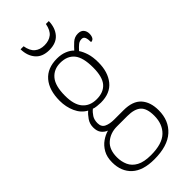

<svg xmlns="http://www.w3.org/2000/svg" viewBox="-299 -777 1072 1072"><g transform="rotate(-45 236.5 -241.5)"><path d="M217 240Q128 240 83 198.5Q38 157 38 85Q38 43 54.5 14Q71 -15 96 -32.5Q121 -50 147 -57Q128 -64 114.5 -81Q101 -98 101 -128Q101 -156 116.5 -178.5Q132 -201 148 -214Q111 -234 92.5 -275.5Q74 -317 74 -365Q74 -449 114 -496Q154 -543 230 -543Q263 -543 289 -532.5Q315 -522 330 -506Q344 -522 364 -540.5Q384 -559 411 -559Q435 -559 446 -545.5Q457 -532 457 -513Q457 -495 450.5 -484Q444 -473 430 -473Q430 -498 424.5 -510.5Q419 -523 405 -523Q388 -523 375.5 -513Q363 -503 347 -485Q360 -466 369.5 -436.5Q379 -407 379 -364Q379 -288 341.5 -241.5Q304 -195 230 -195Q219 -195 200.5 -197Q182 -199 174 -203Q158 -190 146.5 -172Q135 -154 135 -128Q135 -98 157.5 -87Q180 -76 216 -76H289Q361 -76 394.5 -39Q428 -2 428 63Q428 144 375 192Q322 240 217 240ZM227 -225Q281 -225 309.5 -257.5Q338 -290 338 -365Q338 -444 309.5 -478.5Q281 -513 226 -513Q175 -513 145 -477.5Q115 -442 115 -364Q115 -293 144.5 -259Q174 -225 227 -225ZM220 210Q309 210 349 171.5Q389 133 389 67Q389 9 363 -14.5Q337 -38 281 -38H199Q148 -38 112.5 -8Q77 22 77 84Q77 118 90 147Q103 176 134.5 193Q166 210 220 210ZM234 -606Q180 -606 152 -638.5Q124 -671 123 -723H147Q154 -681 176.5 -662.5Q199 -644 234 -644Q269 -644 292 -662Q315 -680 323 -723H346Q345 -671 317 -638.5Q289 -606 234 -606Z"/></g></svg>

Font: Noto Serif Tamil SemiCondensed ExtraLight
Style: Italic
Weight: 200
Width: 4
Italic angle: -12°
Designer: Indian Type Foundry, Tom Grace, and the Monotype Design Team
Foundry: Monotype Imaging Inc.
Version: Version 2.003; ttfautohint (v1.8.4.7-5d5b)